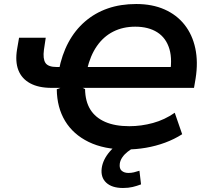

<svg xmlns="http://www.w3.org/2000/svg" viewBox="-20 -735 1051 957"><path d="M608 10Q499 10 422 -27.5Q345 -65 304.5 -132Q264 -199 263 -290L281 -297H237Q172 -297 130 -320Q88 -343 71.5 -385.5Q55 -428 65 -489L75 -547H208L199 -487Q193 -442 206.5 -421.5Q220 -401 263 -401H295L273 -383Q288 -462 321 -523.5Q354 -585 404 -628Q454 -671 517.5 -693Q581 -715 659 -715Q739 -715 800 -688Q861 -661 900 -611.5Q939 -562 953.5 -494Q968 -426 955 -344L947 -297H392L404 -291Q405 -230 430 -189.5Q455 -149 504 -127.5Q553 -106 625 -106Q684 -106 742.5 -122Q801 -138 851 -173L888 -66Q849 -41 803 -24Q757 -7 707.5 1.5Q658 10 608 10ZM654 -602Q593 -602 544.5 -577.5Q496 -553 463 -505.5Q430 -458 414 -389L393 -401H860L824 -352Q841 -435 824.5 -490.5Q808 -546 764 -574Q720 -602 654 -602ZM593 202Q538 202 509.5 175.5Q481 149 487 103Q493 60 527.5 20Q562 -20 613 -42L649 0Q632 9 616 21.5Q600 34 589.5 49.5Q579 65 577 81Q574 106 587 116.5Q600 127 620 127Q634 127 647 124Q660 121 675 116L683 184Q662 192 641 197Q620 202 593 202Z"/></svg>

Font: Nunito Sans 7pt
Style: Bold Italic
Weight: 700
Italic angle: -9°
Version: Version 3.101;gftools[0.9.27]